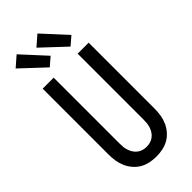

<svg xmlns="http://www.w3.org/2000/svg" viewBox="-305 -1042 1110 1110"><g transform="rotate(-45 250.0 -487.0)"><path d="M250 8Q224 8 197.5 2.5Q171 -3 148.5 -16Q126 -29 108.5 -49.5Q91 -70 80.5 -94Q70 -118 66 -144Q62 -170 62 -196V-735H152V-196Q152 -181 153.5 -166.5Q155 -152 160 -137.5Q165 -123 173.5 -110.5Q182 -98 194 -89Q206 -80 220.5 -76Q235 -72 250 -72Q265 -72 279.5 -76Q294 -80 306 -89Q318 -98 326.5 -110.5Q335 -123 340 -137.5Q345 -152 346.5 -166.5Q348 -181 348 -196V-735H438V-196Q438 -170 434 -144Q430 -118 419.5 -94Q409 -70 391.5 -49.5Q374 -29 351.5 -16Q329 -3 302.5 2.5Q276 8 250 8ZM348 -793 204 -928 266 -982 399 -837ZM178 -793 34 -928 96 -982 229 -837Z"/></g></svg>

Font: Iosevka Medium
Style: Regular
Weight: 500
Monospace: yes
Designer: Belleve Invis
Foundry: Belleve Invis
Version: Version 32.5.0; ttfautohint (v1.8.4)